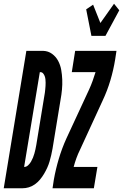

<svg xmlns="http://www.w3.org/2000/svg" viewBox="-67 -1007 658 1027"><path d="M-47 0 74 -735H164Q191 -734 211.5 -719Q232 -704 244 -681.5Q256 -659 260.5 -633Q265 -607 266 -581Q267 -555 264.5 -528Q262 -501 257 -474L214 -212Q211 -195 207 -177.5Q203 -160 198 -143Q193 -126 185.5 -109.5Q178 -93 168.5 -77Q159 -61 147 -46.5Q135 -32 119.5 -21Q104 -10 87 -5Q70 0 53 0ZM62 -114Q74 -114 83.5 -123Q93 -132 99 -142.5Q105 -153 109.5 -164Q114 -175 117 -186Q120 -197 122.5 -208Q125 -219 127 -231L170 -493Q172 -502 173 -511Q174 -520 175 -529Q176 -538 176.5 -547Q177 -556 177 -565Q177 -574 176 -583Q175 -592 172 -600Q169 -608 163.5 -614.5Q158 -621 149 -621H146ZM422 -815 394 -957 431 -982 470 -884 543 -987 571 -952 497 -815ZM214 0 221 -46Q231 -102 247.5 -157.5Q264 -213 288 -266L410 -529Q420 -551 428.5 -574.5Q437 -598 444 -621H317L335 -735H556L549 -689Q540 -633 523.5 -577.5Q507 -522 482 -469L361 -206Q350 -184 341.5 -160.5Q333 -137 327 -114H454L435 0Z"/></svg>

Font: Iosevka Curly Heavy
Style: Italic
Weight: 900
Italic angle: -9°
Monospace: yes
Designer: Belleve Invis
Foundry: Belleve Invis
Version: Version 22.1.2; ttfautohint (v1.8.4)